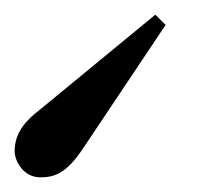

<svg xmlns="http://www.w3.org/2000/svg" viewBox="-36 40 296 262"><path d="M-16 246C-16 260 -4 282 19 282C39 282 55 276 77 243L190 74L176 60L18 190C1 203 -16 220 -16 246Z"/></svg>

Font: Old Standard
Style: Italic
Weight: 400
Italic angle: -15.2°
Designer: Alexey Kryukov <alexios@thessalonica.org.ru>
Version: Version 2.0